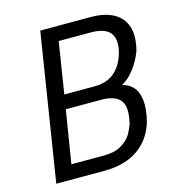

<svg xmlns="http://www.w3.org/2000/svg" viewBox="-105 -798 829 890"><g transform="rotate(-15 309.5 -352.5)"><path d="M56 0 168 -705H410Q477 -705 519.5 -681.5Q562 -658 577 -612.5Q592 -567 574 -498Q557 -452 528.5 -415.5Q500 -379 470 -364L471 -362Q500 -356 520.5 -333.5Q541 -311 546 -269.5Q551 -228 535 -165Q518 -111 483.5 -74Q449 -37 399.5 -18.5Q350 0 290 0ZM147 -69H301Q326 -69 346.5 -73Q367 -77 384 -86.5Q401 -96 415 -109Q429 -122 438.5 -140Q448 -158 456 -179Q465 -218 464 -244.5Q463 -271 451 -288Q439 -305 415.5 -313.5Q392 -322 358 -322H188ZM199 -390H344Q402 -390 438.5 -420Q475 -450 492 -506Q510 -571 485.5 -603.5Q461 -636 392 -636H238Z"/></g></svg>

Font: Nunito Sans 7pt Condensed
Style: Italic
Weight: 400
Width: 3
Italic angle: -9°
Designer: Vernon Adams
Foundry: Vernon Adams
Version: Version 3.101;gftools[0.9.27]